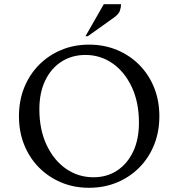

<svg xmlns="http://www.w3.org/2000/svg" viewBox="-20 -882 847 912"><path d="M403 10Q331 10 270.5 -15.5Q210 -41 165 -86.5Q120 -132 95 -194Q70 -256 70 -330Q70 -404 95 -466Q120 -528 165 -573.5Q210 -619 270.5 -644.5Q331 -670 403 -670Q475 -670 536 -644.5Q597 -619 642 -573.5Q687 -528 712 -466Q737 -404 737 -330Q737 -256 712 -194Q687 -132 642 -86.5Q597 -41 536 -15.5Q475 10 403 10ZM424 -40Q488 -40 536.5 -72Q585 -104 612.5 -162Q640 -220 640 -299Q640 -396 606 -468.5Q572 -541 514.5 -581Q457 -621 386 -621Q322 -621 272.5 -589.5Q223 -558 195 -500Q167 -442 167 -363Q167 -266 201.5 -193Q236 -120 294 -80Q352 -40 424 -40ZM386 -710 473 -862H555Q555 -847 549.5 -831Q544 -815 522 -799L397 -710Z"/></svg>

Font: Spectral SC
Style: Regular
Weight: 400
Designer: Jean-Baptiste Levee
Foundry: Production Type
Version: Version 2.001